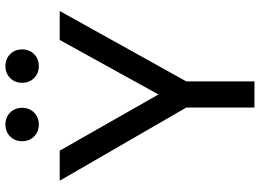

<svg xmlns="http://www.w3.org/2000/svg" viewBox="-142 -792 935 690"><g transform="rotate(-90 325.0 -447.5)"><path d="M283 -245 20 -700H128L330 -345L526 -700H630L377 -245V0H283ZM222 -775Q196 -775 179 -792Q162 -809 162 -835Q162 -861 179 -878Q196 -895 222 -895Q248 -895 265 -878Q282 -861 282 -835Q282 -809 265 -792Q248 -775 222 -775ZM432 -775Q406 -775 389 -792Q372 -809 372 -835Q372 -861 389 -878Q406 -895 432 -895Q458 -895 475 -878Q492 -861 492 -835Q492 -809 475 -792Q458 -775 432 -775Z"/></g></svg>

Font: Retni Sans Medium
Style: Regular
Weight: 500
Designer: Vitaly Kuzmin
Foundry: ParaType Ltd.
Version: Version 1.00;March 2, 2019;FontCreator 11.5.0.2425 64-bit; t